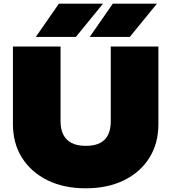

<svg xmlns="http://www.w3.org/2000/svg" viewBox="-20 -1002 929 1040"><path d="M308 -344Q308 -303 322.5 -273.5Q337 -244 367 -228Q397 -212 444 -212Q492 -212 522 -227.5Q552 -243 566 -273Q580 -303 580 -344V-750H838V-330Q838 -225 789 -147Q740 -69 651.5 -25.5Q563 18 444 18Q326 18 237.5 -25.5Q149 -69 99.5 -147Q50 -225 50 -330V-750H308ZM299 -982H538L391 -802H174ZM591 -982H830L683 -802H466Z"/></svg>

Font: Bounded
Style: Regular
Weight: 900
Designer: Vlad Churkin
Version: Version 1.0